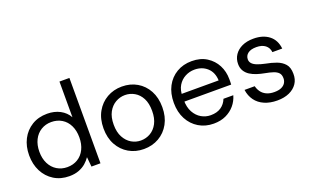

<svg xmlns="http://www.w3.org/2000/svg" viewBox="-82 -1115 2454 1522"><g transform="rotate(-20 1145.0 -354.0)"><path d="M293 12Q220 12 164.5 -22.5Q109 -57 78.5 -116.5Q48 -176 48 -252Q48 -328 78.5 -387Q109 -446 164.5 -480Q220 -514 294 -514Q355 -514 402 -489Q449 -464 474 -419V-720H558V0H482L474 -82Q458 -58 433.5 -36.5Q409 -15 374 -1.5Q339 12 293 12ZM302 -61Q352 -61 390.5 -84.5Q429 -108 450 -151Q471 -194 471 -251Q471 -308 450 -351Q429 -394 390.5 -417.5Q352 -441 302 -441Q254 -441 215.5 -417.5Q177 -394 155.5 -351Q134 -308 134 -251Q134 -194 155.5 -151Q177 -108 215.5 -84.5Q254 -61 302 -61Z M922 12Q852 12 796 -20.5Q740 -53 707.5 -112Q675 -171 675 -251Q675 -331 708 -390Q741 -449 797.5 -481.5Q854 -514 924 -514Q995 -514 1051 -481.5Q1107 -449 1139 -390Q1171 -331 1171 -251Q1171 -171 1138.5 -112Q1106 -53 1049.5 -20.5Q993 12 922 12ZM922 -60Q966 -60 1003 -81.5Q1040 -103 1062.5 -145.5Q1085 -188 1085 -251Q1085 -315 1063 -357Q1041 -399 1004 -420.5Q967 -442 924 -442Q882 -442 844.5 -420.5Q807 -399 784 -357Q761 -315 761 -251Q761 -188 784 -145.5Q807 -103 843.5 -81.5Q880 -60 922 -60Z M1511 12Q1441 12 1386 -21Q1331 -54 1299.5 -113Q1268 -172 1268 -251Q1268 -331 1299 -389.5Q1330 -448 1385.5 -481Q1441 -514 1513 -514Q1587 -514 1639 -481Q1691 -448 1718.5 -395Q1746 -342 1746 -278Q1746 -268 1746 -257Q1746 -246 1745 -232H1331V-297H1663Q1660 -366 1617.5 -404.5Q1575 -443 1511 -443Q1469 -443 1432 -423.5Q1395 -404 1372.5 -367Q1350 -330 1350 -274V-246Q1350 -184 1373 -142.5Q1396 -101 1432.5 -80Q1469 -59 1511 -59Q1564 -59 1598.5 -82.5Q1633 -106 1649 -147H1732Q1719 -101 1689 -65.5Q1659 -30 1614.5 -9Q1570 12 1511 12Z M2047 12Q1986 12 1939 -8.5Q1892 -29 1864.5 -67Q1837 -105 1830 -156H1916Q1922 -130 1938 -107.5Q1954 -85 1981.5 -72Q2009 -59 2048 -59Q2084 -59 2107 -69.5Q2130 -80 2141 -98Q2152 -116 2152 -137Q2152 -167 2137.5 -183Q2123 -199 2095 -208.5Q2067 -218 2028 -225Q1995 -231 1963.5 -241Q1932 -251 1907 -267Q1882 -283 1867 -307.5Q1852 -332 1852 -366Q1852 -409 1874.5 -442.5Q1897 -476 1937.5 -495Q1978 -514 2034 -514Q2114 -514 2164.5 -475Q2215 -436 2223 -362H2140Q2136 -400 2108 -421.5Q2080 -443 2033 -443Q1986 -443 1961.5 -424Q1937 -405 1937 -374Q1937 -354 1950.5 -339Q1964 -324 1991 -313.5Q2018 -303 2056 -295Q2105 -286 2146 -271Q2187 -256 2212.5 -227Q2238 -198 2238 -144Q2239 -97 2215.5 -62Q2192 -27 2149 -7.5Q2106 12 2047 12Z"/></g></svg>

Font: DM Sans 16pt
Style: Regular
Weight: 400
Version: Version 4.004;gftools[0.9.30]